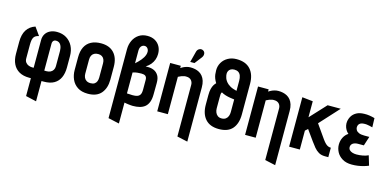

<svg xmlns="http://www.w3.org/2000/svg" viewBox="-81 -1209 3922 1921"><g transform="rotate(15 1880.0 -248.5)"><path d="M31 -314V-190Q31 -129 52.5 -85Q74 -41 116 -17Q158 7 221 7H238V192L348 217V7H372Q437 7 478 -17Q519 -41 539 -85Q559 -129 559 -190V-308Q559 -366 536 -411Q513 -456 471 -482Q429 -508 372 -508Q332 -508 301.5 -493Q271 -478 254.5 -451Q238 -424 238 -389V-101H221Q204 -101 185.5 -108Q167 -115 154.5 -131Q142 -147 142 -173V-314Q142 -342 146 -364Q150 -386 164 -400.5Q178 -415 208 -421L149 -504Q91 -485 61 -438Q31 -391 31 -314ZM372 -101H348V-381Q348 -393 352.5 -402Q357 -411 365 -416Q373 -421 385 -421Q404 -421 416.5 -412.5Q429 -404 436 -390.5Q443 -377 446 -361.5Q449 -346 449 -332V-173Q449 -151 439 -134.5Q429 -118 411.5 -109.5Q394 -101 372 -101Z M1010 -185V-317Q1010 -409 962.5 -460.5Q915 -512 828 -512Q767 -512 725 -489.5Q683 -467 661.5 -424Q640 -381 640 -317V-185Q640 -134 659.5 -89.5Q679 -45 720.5 -17.5Q762 10 828 10Q920 10 965 -43.5Q1010 -97 1010 -185ZM897 -323V-177Q897 -155 890 -137Q883 -119 867.5 -109Q852 -99 827 -99Q801 -99 784 -110Q767 -121 759.5 -139Q752 -157 752 -177V-323Q752 -349 761 -366Q770 -383 786.5 -392Q803 -401 827 -401Q850 -401 865.5 -391.5Q881 -382 889 -364.5Q897 -347 897 -323Z M1092 -523V192L1206 217V0Q1214 2 1225.5 4Q1237 6 1250 7.5Q1263 9 1275 10Q1287 11 1294 11Q1333 11 1364.5 3Q1396 -5 1418.5 -23.5Q1441 -42 1453.5 -74.5Q1466 -107 1466 -156L1467 -270Q1468 -321 1450 -350Q1432 -379 1404 -391.5Q1376 -404 1344 -404H1317Q1346 -422 1365.5 -445.5Q1385 -469 1395 -497Q1405 -525 1405 -556Q1405 -600 1387 -633Q1369 -666 1336 -685Q1303 -704 1257 -704Q1205 -704 1168 -679Q1131 -654 1111.5 -612.5Q1092 -571 1092 -523ZM1206 -539Q1206 -556 1211.5 -569.5Q1217 -583 1228 -591.5Q1239 -600 1255 -600Q1268 -600 1277.5 -593Q1287 -586 1292.5 -574.5Q1298 -563 1298 -550Q1298 -534 1293 -519Q1288 -504 1279.5 -489.5Q1271 -475 1259 -460.5Q1247 -446 1233 -432L1206 -407ZM1206 -95V-312L1233 -319Q1241 -321 1253.5 -322Q1266 -323 1278.5 -323.5Q1291 -324 1298 -324Q1310 -324 1320 -321.5Q1330 -319 1337 -313.5Q1344 -308 1348 -298.5Q1352 -289 1352 -275V-174Q1352 -155 1349 -140Q1346 -125 1337 -114Q1328 -103 1311 -97.5Q1294 -92 1265 -92Q1259 -92 1251.5 -92.5Q1244 -93 1236 -93.5Q1228 -94 1221 -94Q1214 -94 1210 -94.5Q1206 -95 1206 -95Z M1805 -344V191L1914 215V-346Q1914 -385 1905 -413Q1896 -441 1880.5 -460Q1865 -479 1845 -490Q1825 -501 1802 -506Q1779 -511 1755 -511Q1734 -511 1714.5 -505.5Q1695 -500 1679.5 -492Q1664 -484 1655 -478V-501H1545V0H1655V-387Q1672 -396 1686.5 -401.5Q1701 -407 1714 -409.5Q1727 -412 1738 -411Q1755 -411 1767.5 -405.5Q1780 -400 1788 -391Q1796 -382 1800.5 -370Q1805 -358 1805 -344ZM1838 -638Q1847 -650 1849.5 -663.5Q1852 -677 1847.5 -689Q1843 -701 1831 -708Q1818 -716 1804 -713.5Q1790 -711 1780 -702Q1770 -693 1766 -679L1736 -563H1780Z M2179 -710Q2129 -710 2090 -688.5Q2051 -667 2029.5 -630.5Q2008 -594 2008 -550Q2008 -527 2010.5 -507Q2013 -487 2020.5 -467Q2028 -447 2042 -424Q2031 -414 2020.5 -397Q2010 -380 2003.5 -353.5Q1997 -327 1997 -288V-190Q1997 -96 2044.5 -42Q2092 12 2185 12Q2280 12 2325.5 -41.5Q2371 -95 2371 -190V-506Q2371 -601 2322.5 -655.5Q2274 -710 2179 -710ZM2258 -507V-403Q2237 -408 2220 -414Q2203 -420 2189.5 -428Q2176 -436 2165 -445Q2150 -458 2140.5 -472Q2131 -486 2126.5 -499Q2122 -512 2120 -523.5Q2118 -535 2118 -542Q2118 -559 2125 -572.5Q2132 -586 2146.5 -594.5Q2161 -603 2184 -603Q2209 -603 2225.5 -592Q2242 -581 2250 -559.5Q2258 -538 2258 -507ZM2184 -98Q2159 -98 2143 -110.5Q2127 -123 2119.5 -142.5Q2112 -162 2112 -183V-294Q2112 -320 2113 -330.5Q2114 -341 2121 -351Q2141 -339 2165.5 -331.5Q2190 -324 2215 -320Q2240 -316 2258 -314V-183Q2258 -162 2251 -142.5Q2244 -123 2227.5 -110.5Q2211 -98 2184 -98Z M2715 -344V191L2824 215V-346Q2824 -385 2815 -413Q2806 -441 2790.5 -460Q2775 -479 2755 -490Q2735 -501 2712 -506Q2689 -511 2665 -511Q2644 -511 2624.5 -505.5Q2605 -500 2589.5 -492Q2574 -484 2565 -478V-501H2455V0H2565V-387Q2582 -396 2596.5 -401.5Q2611 -407 2624 -409.5Q2637 -412 2648 -411Q2665 -411 2677.5 -405.5Q2690 -400 2698 -391Q2706 -382 2710.5 -370Q2715 -358 2715 -344Z M3229 -160 3130 -301 3312 -500H3176L3022 -334V-500L2911 -512V0H3022V-196L3049 -220L3127 -111Q3147 -83 3168 -57.5Q3189 -32 3216 -16Q3243 0 3281 0H3317V-98H3314Q3302 -98 3289 -103Q3276 -108 3261.5 -121.5Q3247 -135 3229 -160Z M3665 -402 3662 -497Q3633 -505 3606.5 -509Q3580 -513 3553 -512Q3504 -511 3473 -493.5Q3442 -476 3426 -449.5Q3410 -423 3406 -393Q3403 -373 3407.5 -351Q3412 -329 3423.5 -309.5Q3435 -290 3451 -277Q3420 -257 3403 -223Q3386 -189 3386 -149Q3386 -110 3405 -73.5Q3424 -37 3463.5 -13Q3503 11 3562 11Q3593 11 3622 7Q3651 3 3679 -4.5Q3707 -12 3733 -23L3703 -123Q3691 -117 3676.5 -112.5Q3662 -108 3646 -105Q3630 -102 3613.5 -100.5Q3597 -99 3581 -99Q3559 -99 3539.5 -105Q3520 -111 3508.5 -123Q3497 -135 3497 -154Q3497 -166 3502.5 -176Q3508 -186 3517.5 -192.5Q3527 -199 3540.5 -202.5Q3554 -206 3569 -206H3630L3661 -302H3608Q3573 -302 3552.5 -311Q3532 -320 3523.5 -334Q3515 -348 3515 -362Q3515 -379 3522 -390.5Q3529 -402 3541.5 -408Q3554 -414 3568 -415Q3588 -417 3604.5 -415Q3621 -413 3636 -409.5Q3651 -406 3665 -402Z"/></g></svg>

Font: Advent Pro
Style: Bold
Weight: 700
Designer: VivaRado, Andreas Kalpakidis
Foundry: VivaRado, Andreas Kalpakidis
Version: Version 3.000